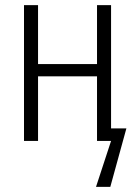

<svg xmlns="http://www.w3.org/2000/svg" viewBox="-20 -552 531 752"><path d="M74 0V-532H129V-301H360V-532H415V-49H475L412 180H356L415 0H360V-253H129V0Z"/></svg>

Font: Noto Sans Condensed Light
Style: Regular
Weight: 300
Width: 3
Designer: Monotype Design Team
Foundry: Monotype Imaging Inc.
Version: Version 2.013; ttfautohint (v1.8.4.7-5d5b)